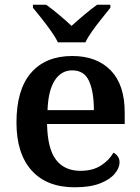

<svg xmlns="http://www.w3.org/2000/svg" viewBox="-20 -786 596 816"><path d="M298 10Q178 10 114 -62Q50 -134 50 -265Q50 -405 112 -476.5Q174 -548 287 -548Q391 -548 450.5 -487Q510 -426 510 -308V-259H180Q182 -154 218 -107Q254 -60 322 -60Q374 -60 409 -82.5Q444 -105 462 -137Q473 -132 480.5 -121.5Q488 -111 488 -96Q488 -72 467.5 -47.5Q447 -23 405 -6.5Q363 10 298 10ZM379 -318Q379 -396 358.5 -441.5Q338 -487 287 -487Q240 -487 212.5 -444Q185 -401 182 -318ZM226 -606Q215 -629 196 -655.5Q177 -682 156.5 -708Q136 -734 120 -753V-766H176Q200 -749 231 -723Q262 -697 284 -676Q307 -697 338 -723Q369 -749 393 -766H449V-753Q434 -734 413 -708Q392 -682 373 -655.5Q354 -629 343 -606Z"/></svg>

Font: Noto Serif Hentaigana SemiBold
Style: Regular
Weight: 600
Designer: Kazuhiro Yamada
Foundry: nipponia
Version: Version 1.000; ttfautohint (v1.8.4.7-5d5b)